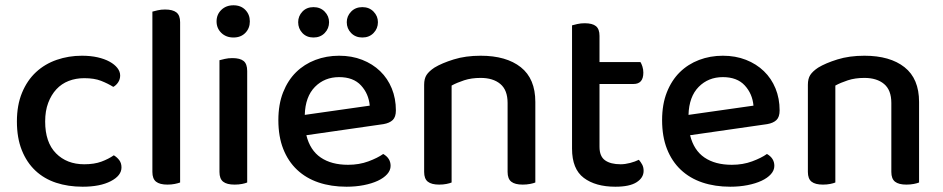

<svg xmlns="http://www.w3.org/2000/svg" viewBox="-20 -693 3569 727"><path d="M299 -397Q267 -397 240 -386.5Q213 -376 193.5 -355Q174 -334 162.5 -303.5Q151 -273 151 -233Q151 -154 192 -112.5Q233 -71 299 -71Q337 -71 364 -81Q391 -91 411 -105Q424 -97 432 -86Q440 -75 440 -59Q440 -28 399.5 -7Q359 14 293 14Q238 14 192.5 -1Q147 -16 114 -47Q81 -78 62.5 -124.5Q44 -171 44 -233Q44 -295 63.5 -342Q83 -389 116.5 -420Q150 -451 195 -466.5Q240 -482 290 -482Q323 -482 349.5 -476Q376 -470 395 -459.5Q414 -449 424.5 -435.5Q435 -422 435 -407Q435 -393 427.5 -381.5Q420 -370 409 -364Q388 -377 362.5 -387Q337 -397 299 -397Z M614 6Q585 6 571 -5Q557 -16 557 -42V-649Q564 -651 577 -654Q590 -657 605 -657Q634 -657 648 -646Q662 -635 662 -609V-2Q654 1 641.5 3.5Q629 6 614 6Z M916 -2Q909 1 896.5 3.5Q884 6 868 6Q839 6 825 -5Q811 -16 811 -42V-465Q819 -467 831.5 -470Q844 -473 860 -473Q889 -473 902.5 -462Q916 -451 916 -424ZM800 -612Q800 -638 818 -655.5Q836 -673 864 -673Q892 -673 909 -655.5Q926 -638 926 -612Q926 -586 909 -568.5Q892 -551 864 -551Q836 -551 818 -568.5Q800 -586 800 -612Z M1140 -181Q1154 -124 1194.5 -96.5Q1235 -69 1298 -69Q1340 -69 1375 -82Q1410 -95 1431 -110Q1459 -94 1459 -65Q1459 -48 1446 -33.5Q1433 -19 1410.5 -8.5Q1388 2 1357.5 8Q1327 14 1292 14Q1234 14 1186.5 -2Q1139 -18 1105 -50Q1071 -82 1052.5 -129Q1034 -176 1034 -238Q1034 -298 1052 -343.5Q1070 -389 1101 -419.5Q1132 -450 1174 -466Q1216 -482 1264 -482Q1312 -482 1351.5 -466.5Q1391 -451 1419.5 -423.5Q1448 -396 1463.5 -358Q1479 -320 1479 -275Q1479 -250 1467 -238.5Q1455 -227 1432 -223ZM1264 -401Q1209 -401 1172.5 -364Q1136 -327 1134 -258L1380 -293Q1376 -338 1347 -369.5Q1318 -401 1264 -401ZM1226 -609Q1226 -585 1209.5 -568Q1193 -551 1167 -551Q1141 -551 1125 -568Q1109 -585 1109 -609Q1109 -632 1125 -649Q1141 -666 1167 -666Q1193 -666 1209.5 -649Q1226 -632 1226 -609ZM1411 -609Q1411 -585 1394.5 -568Q1378 -551 1352 -551Q1326 -551 1309.5 -568Q1293 -585 1293 -609Q1293 -632 1309.5 -649Q1326 -666 1352 -666Q1378 -666 1394.5 -649Q1411 -632 1411 -609Z M1902 -303Q1902 -352 1874.5 -375Q1847 -398 1800 -398Q1765 -398 1737.5 -389Q1710 -380 1690 -369V-2Q1683 1 1670.5 3.5Q1658 6 1643 6Q1614 6 1600 -5Q1586 -16 1586 -42V-372Q1586 -395 1595 -409Q1604 -423 1625 -437Q1653 -454 1698 -468Q1743 -482 1800 -482Q1897 -482 1952 -438.5Q2007 -395 2007 -307V-2Q2000 1 1987 3.5Q1974 6 1959 6Q1930 6 1916 -5Q1902 -16 1902 -42V-303Z M2250 -137Q2250 -101 2271 -86Q2292 -71 2330 -71Q2347 -71 2366 -76Q2385 -81 2399 -88Q2406 -80 2411.5 -70Q2417 -60 2417 -46Q2417 -20 2390.5 -3Q2364 14 2310 14Q2235 14 2190.5 -19.5Q2146 -53 2146 -130V-597Q2153 -599 2166 -602Q2179 -605 2194 -605Q2223 -605 2236.5 -594Q2250 -583 2250 -557V-458H2405Q2409 -452 2412.5 -441Q2416 -430 2416 -418Q2416 -375 2379 -375H2250V-137Z M2593 -181Q2607 -124 2647.5 -96.5Q2688 -69 2751 -69Q2793 -69 2828 -82Q2863 -95 2884 -110Q2912 -94 2912 -65Q2912 -48 2899 -33.5Q2886 -19 2863.5 -8.5Q2841 2 2810.5 8Q2780 14 2745 14Q2687 14 2639.5 -2Q2592 -18 2558 -50Q2524 -82 2505.5 -129Q2487 -176 2487 -238Q2487 -298 2505 -343.5Q2523 -389 2554 -419.5Q2585 -450 2627 -466Q2669 -482 2717 -482Q2765 -482 2804.5 -466.5Q2844 -451 2872.5 -423.5Q2901 -396 2916.5 -358Q2932 -320 2932 -275Q2932 -250 2920 -238.5Q2908 -227 2885 -223ZM2717 -401Q2662 -401 2625.5 -364Q2589 -327 2587 -258L2833 -293Q2829 -338 2800 -369.5Q2771 -401 2717 -401Z M3355 -303Q3355 -352 3327.5 -375Q3300 -398 3253 -398Q3218 -398 3190.5 -389Q3163 -380 3143 -369V-2Q3136 1 3123.5 3.5Q3111 6 3096 6Q3067 6 3053 -5Q3039 -16 3039 -42V-372Q3039 -395 3048 -409Q3057 -423 3078 -437Q3106 -454 3151 -468Q3196 -482 3253 -482Q3350 -482 3405 -438.5Q3460 -395 3460 -307V-2Q3453 1 3440 3.5Q3427 6 3412 6Q3383 6 3369 -5Q3355 -16 3355 -42V-303Z"/></svg>

Font: Baloo Thambi 2 Medium
Style: Regular
Weight: 500
Designer: Aadarsh Rajan and Ek Type
Foundry: Ek Type
Version: Version 1.640;hotconv 1.0.111;makeotfexe 2.5.65597; ttfautoh